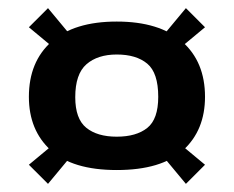

<svg xmlns="http://www.w3.org/2000/svg" viewBox="-20 -535 575 472"><path d="M267 -117Q158 -117 104.5 -166Q51 -215 51 -297Q51 -383 106.5 -432.5Q162 -482 267 -482Q372 -482 428 -432.5Q484 -383 484 -297Q484 -215 430.5 -166Q377 -117 267 -117ZM267 -199Q315 -199 342 -220.5Q369 -242 369 -297Q369 -356 342 -378.5Q315 -401 267 -401Q220 -401 192.5 -377Q165 -353 165 -296Q165 -243 192 -221Q219 -199 267 -199ZM98 -83 51 -130 116 -184 152 -148ZM116 -414 51 -468 98 -515 152 -450ZM437 -83 383 -148 419 -184 484 -130ZM419 -414 383 -450 437 -515 484 -468Z"/></svg>

Font: Red Rose Medium
Style: Regular
Weight: 500
Designer: Jaikishan Patel
Version: Version 2.000